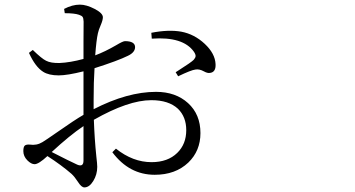

<svg xmlns="http://www.w3.org/2000/svg" viewBox="-20 -773 1540 832"><path d="M345.7 39.1Q333 39.1 318.4 16.1Q303.7 -6.8 290 -19.5Q246.1 -57.6 185.5 -96.7Q147.5 -61.5 129.9 -61.5Q115.2 -61.5 98.6 -78.1Q81.1 -95.7 81.1 -118.2Q81.1 -135.7 86.9 -141.6Q92.8 -147.5 108.4 -146.5Q138.7 -141.6 164.1 -157.2Q178.7 -166 223.6 -197.3Q302.7 -252.9 341.8 -275.4V-332V-463.9Q271.5 -446.3 234.4 -446.3Q191.4 -446.3 167 -461.9Q132.8 -483.4 105.5 -543.9L122.1 -556.6Q161.1 -518.6 179.7 -509.8Q200.2 -499 238.3 -500Q284.2 -502 341.8 -517.6Q341.8 -543.9 341.8 -592.8Q342.8 -664.1 342.3 -679.2Q341.8 -694.3 337.9 -699.7Q334 -705.1 322.3 -709Q302.7 -715.8 260.7 -715.8L257.8 -734.4Q293 -752.9 326.2 -752.9Q354.5 -752.9 390.1 -734.4Q425.8 -715.8 425.8 -698.2Q425.8 -685.5 416 -663.1Q407.2 -642.6 404.3 -628.9Q397.5 -599.6 392.6 -533.2Q434.6 -548.8 483.4 -577.1Q512.7 -594.7 521.5 -594.7Q564.5 -594.7 565.4 -569.3Q565.4 -545.9 534.2 -531.2Q491.2 -509.8 389.6 -477.5Q385.7 -418.9 385.7 -341.8V-299.8Q532.2 -375 656.2 -375Q741.2 -375 794.9 -326.2Q848.6 -277.3 848.6 -196.3Q848.6 -119.1 795.9 -68.4Q740.2 -15.6 650.4 -15.6Q540 -15.6 466.8 -113.3L482.4 -128.9Q555.7 -70.3 636.7 -70.3Q707 -70.3 748 -110.4Q787.1 -148.4 787.1 -209Q787.1 -266.6 751 -301.8Q710.9 -338.9 635.7 -338.9Q536.1 -338.9 386.7 -253.9Q389.6 -170.9 397.5 -94.7Q401.4 -62.5 401.4 -49.8Q401.4 -16.6 384.3 11.2Q367.2 39.1 345.7 39.1ZM341.8 -77.1V-226.6Q282.2 -186.5 204.1 -114.3Q282.2 -74.2 314.5 -59.6Q341.8 -47.9 341.8 -77.1ZM752 -442.4 741.2 -460Q745.1 -462.9 754.9 -468.8Q808.6 -502.9 819.3 -513.7Q827.1 -522.5 827.6 -529.8Q828.1 -537.1 820.3 -548.8Q773.4 -615.2 637.7 -605.5L635.7 -630.9Q710 -645.5 765.6 -635.7Q822.3 -625 867.2 -583Q912.1 -541 914.1 -495.1Q916 -460 889.6 -457Q878.9 -455.1 863.3 -463.9Q843.8 -474.6 827.1 -471.7Q808.6 -469.7 752 -442.4Z"/></svg>

Font: Bpmf GenYo Min R
Style: R
Weight: 400
Foundry: But Ko
Version: Version 1.320